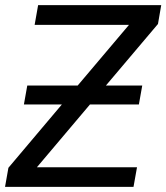

<svg xmlns="http://www.w3.org/2000/svg" viewBox="-30 -731 651 751"><path d="M384.3 -396.5H526.4L513.2 -322.3H321.8L114.3 -76.7H505.9L492.2 0H-10.3L2.9 -74.7L211.9 -322.3H63.5L76.7 -396.5H273.9L474.6 -633.8H105.5L119.1 -710.9H600.6L587.9 -637.2Z"/></svg>

Font: Roboto
Style: Italic
Weight: 400
Italic angle: -12°
Designer: Google
Version: Version 2.134; 2016; ttfautohint (v1.6)